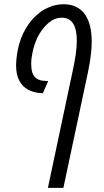

<svg xmlns="http://www.w3.org/2000/svg" viewBox="-20 -660 500 920"><path d="M209.5 240.2 327.6 -316.9Q337.9 -363.3 343 -400.4Q348.1 -437.5 348.1 -465.8Q348.1 -519.5 330.3 -547.4Q312.5 -575.2 275.9 -575.2Q248.5 -575.2 226.6 -560.5Q204.6 -545.9 186.5 -522.9Q168 -499.5 156.7 -474.4Q145.5 -449.2 139.2 -423.8Q134.8 -405.3 132.1 -387.7Q129.4 -370.1 129.4 -354Q129.4 -330.6 134.8 -312.7Q140.1 -294.9 154.8 -284.2Q163.1 -277.8 175 -275.1Q187 -272.5 202.1 -272L210.9 -271.5L185.1 -212.9L176.3 -213.9Q140.6 -215.8 113.8 -230.7Q86.9 -245.6 72 -274.4Q57.1 -303.2 57.1 -346.7Q57.1 -362.3 59.3 -381.8Q61.5 -401.4 65.4 -421.9Q77.1 -479 103.8 -523.9Q130.4 -568.8 167.5 -597.7Q193.4 -617.7 223.4 -628.7Q253.4 -639.6 285.6 -639.6Q319.8 -639.6 345.2 -627Q370.6 -614.3 387.7 -590.3Q403.8 -566.9 411.6 -534.2Q419.4 -501.5 419.4 -460.4Q419.4 -399.4 401.4 -313.5L283.7 240.2Z"/></svg>

Font: Open Sans Condensed
Style: Italic
Weight: 400
Width: 3
Italic angle: -12°
Designer: Monotype Design Team
Foundry: Monotype Imaging Inc.
Version: Version 3.000